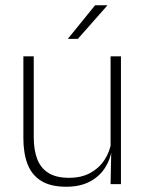

<svg xmlns="http://www.w3.org/2000/svg" viewBox="-20 -701 556 731"><path d="M108.5 -486.5V-178.5Q108.5 -130.5 121.5 -96Q134.5 -61.5 164 -42.8Q193.5 -24 243 -24Q289 -24 322.8 -42Q356.5 -60 377.2 -91.2Q398 -122.5 404.5 -162.5L415.5 -130.5H405.5Q400 -93 379 -60.8Q358 -28.5 321.2 -9.2Q284.5 10 232 10Q173 10 137 -12.2Q101 -34.5 85 -75.8Q69 -117 69 -175V-486.5ZM440.5 -486.5V0H401L403.5 -123.5L401 -125.5V-486.5ZM342 -681H388.5V-680L276.5 -553H239V-554Z"/></svg>

Font: Anek Telugu Medium ExtraLight
Style: Regular
Weight: 250
Version: Version 1.003